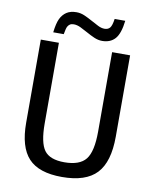

<svg xmlns="http://www.w3.org/2000/svg" viewBox="-91 -896 783 975"><g transform="rotate(10 300.0 -408.5)"><path d="M529.8 -239.3Q529.8 -108.9 474.1 -49.6Q418.5 9.8 295.4 9.8Q176.3 9.8 122.8 -47.6Q69.3 -105 69.3 -230.5V-658.7H162.6V-243.2Q162.6 -143.6 191.2 -104.7Q219.7 -65.9 294.9 -65.9Q373.5 -65.9 405.3 -106Q437 -146 437 -249.5V-658.7H529.8ZM376.5 -706.1Q356 -706.1 335.4 -715.1Q314.9 -724.1 295.4 -735.1Q275.9 -746.1 257.1 -755.1Q238.3 -764.2 221.2 -764.2Q209 -764.2 201.7 -759.5Q194.3 -754.9 189.5 -746.1Q184.6 -737.3 179.2 -706.1H125Q130.4 -752.9 141.8 -776.9Q153.3 -800.8 173.3 -814Q193.4 -827.1 224.1 -827.1Q245.6 -827.1 266.1 -818.1Q286.6 -809.1 306.2 -798.1Q325.7 -787.1 343.8 -778.1Q361.8 -769 377.9 -769Q396 -769 405.8 -780.5Q415.5 -792 420.4 -827.1H475.1Q467.3 -759.8 443.1 -732.9Q418.9 -706.1 376.5 -706.1Z"/></g></svg>

Font: Liberation Mono
Style: Regular
Weight: 400
Monospace: yes
Designer: Steve Matteson
Foundry: Ascender Corporation
Version: Version 2.1.5